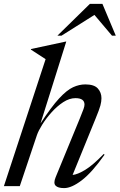

<svg xmlns="http://www.w3.org/2000/svg" viewBox="-29 -955 614 985"><path d="M160.5 -262 72.5 0H-9L205 -651.5L129.5 -700.5L130 -703.5L309.5 -742H311L179 -322Q234.5 -407 274.2 -450Q314 -493 345.8 -507.5Q377.5 -522 408.5 -522Q454 -522 472.8 -501.2Q491.5 -480.5 491.5 -451Q491.5 -434 486 -413.5Q480.5 -393 461.5 -347L343.5 -57.5Q368 -59.5 407.5 -83.2Q447 -107 503 -165L507.5 -161.5Q442.5 -69.5 390.2 -29.8Q338 10 300 10Q268 10 256 -2.8Q244 -15.5 256.5 -46L380 -346Q394 -380 399.2 -394.8Q404.5 -409.5 404.5 -418.5Q404.5 -451.5 358 -451.5Q327 -451.5 295.2 -430.8Q263.5 -410 235.5 -378.8Q207.5 -347.5 187.8 -315.8Q168 -284 160.5 -262ZM265.5 -772 432 -935H496.5L565 -772H545.5L455.5 -878.5L286.5 -772Z"/></svg>

Font: Newsreader Display
Style: Italic
Weight: 400
Italic angle: -17°
Designer: Hugues Gentile
Foundry: Production Type
Version: Version 1.001